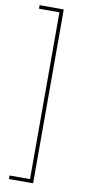

<svg xmlns="http://www.w3.org/2000/svg" viewBox="-102 -783 492 1018"><g transform="rotate(10 144.0 -274.0)"><path d="M25 194V175H135V-723H25V-742H155V194Z"/></g></svg>

Font: Montserrat Thin Thin
Style: Regular
Weight: 250
Version: Version 9.000